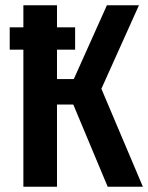

<svg xmlns="http://www.w3.org/2000/svg" viewBox="-20 -711 565 731"><path d="M524 0H390L259 -313H197V0H69V-522H17V-607H69V-691H197V-607H266V-522H197V-410H261L387 -691H509L366 -373Z"/></svg>

Font: Fira Sans Compressed Medium
Style: Regular
Weight: 500
Width: 1
Designer: bBox Type GmbH & Carrois Corporate GbR & Edenspiekermann AG
Foundry: bBox Type GmbH & Carrois Corporate GbR & Edenspiekermann AG
Version: Version 4.301